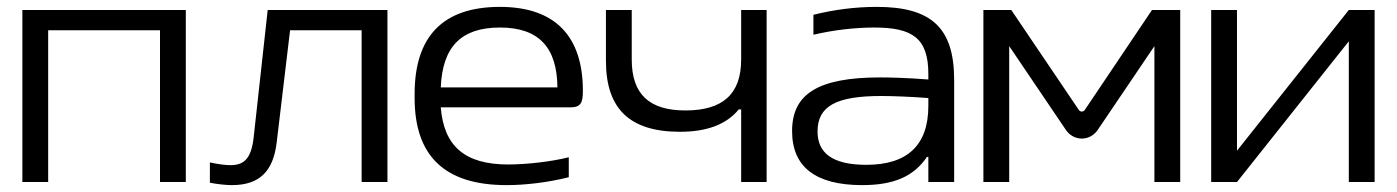

<svg xmlns="http://www.w3.org/2000/svg" viewBox="-20 -529 4060 558"><path d="M45 0H120V-441H445V0H520V-500H45Z M784 -114 823 -441H1031V0H1106V-500H758L717 -128C710 -68 689 -49 650 -49C635 -49 612 -52 590 -57V2C609 6 637 9 654 9C737 9 774 -34 784 -114Z M1674 -265C1674 -422 1595 -509 1433 -509C1266 -509 1185 -422 1185 -256V-244C1185 -77 1271 9 1452 9C1508 9 1574 1 1633 -14V-72C1582 -59 1509 -51 1457 -51C1331 -51 1270 -104 1261 -217H1637C1668 -217 1674 -230 1674 -265ZM1261 -275C1266 -393 1320 -449 1433 -449C1548 -449 1599 -389 1600 -275Z M2208 0V-500H2134V-356C2134 -256 2081 -208 1972 -208C1867 -208 1816 -255 1816 -356V-500H1741V-352C1741 -212 1811 -146 1956 -146C2034 -146 2091 -167 2127 -211H2134V0Z M2528 -509C2466 -509 2404 -501 2344 -486V-428C2403 -442 2466 -449 2521 -449C2632 -449 2678 -418 2678 -314V-298C2612 -303 2565 -304 2538 -304C2356 -304 2282 -255 2282 -148C2282 -44 2350 9 2486 9C2579 9 2636 -17 2674 -73H2678V0H2753V-297C2753 -449 2686 -509 2528 -509ZM2356 -147C2356 -221 2411 -250 2541 -250C2574 -250 2628 -248 2678 -244V-221C2678 -107 2617 -50 2498 -50C2398 -50 2356 -85 2356 -147Z M2838 -500V0H2913V-395L3076 -154C3099 -117 3149 -117 3172 -154L3335 -395V0H3410V-500H3328L3133 -210C3129 -203 3119 -203 3115 -210L2919 -500Z M3500 0H3575L3900 -409V0H3975V-500H3900L3575 -91V-500H3500Z"/></svg>

Font: LT Wave Light
Style: Regular
Weight: 300
Designer: Daniel Lyons
Version: Version 2.5 (Glyphs App)